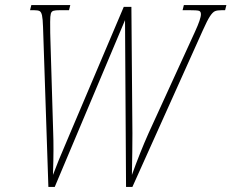

<svg xmlns="http://www.w3.org/2000/svg" viewBox="-20 -734 909 754"><path d="M149 -628Q148 -660 145 -673.5Q142 -687 135.5 -690.5Q129 -694 113 -694H98L103 -714H256L251 -694H216Q197 -694 189.5 -691.5Q182 -689 179.5 -680Q177 -671 177 -648Q177 -598 178 -577L189 -210Q190 -187 190 -145Q190 -109 188 -47Q206 -96 244 -184L255 -210L466 -707H496L500 -210Q500 -147 498 -47Q530 -136 563 -210L746 -610Q769 -660 769 -678Q769 -689 761.5 -691.5Q754 -694 723 -694H697L702 -714H869L864 -694H852Q833 -694 824 -690Q815 -686 804.5 -670Q794 -654 777 -616L500 0H475L471 -655L195 0H170Z"/></svg>

Font: Noto Serif CondThin
Style: Italic
Weight: 250
Width: 3
Italic angle: -12°
Designer: Monotype Design Team
Foundry: Monotype Imaging Inc.
Version: Version 1.001